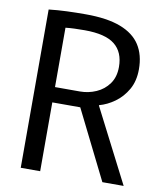

<svg xmlns="http://www.w3.org/2000/svg" viewBox="-82 -797 728 864"><g transform="rotate(10 281.5 -365.5)"><path d="M71.6 -723.2Q111.4 -727.8 153.3 -729.4Q195.2 -731 239.8 -731Q338 -731 399.3 -707.6Q460.7 -684.2 489.6 -639.1Q518.4 -594.1 518.4 -528.6Q518.4 -475 496.3 -436.2Q474.1 -397.4 440.1 -372.9Q406.2 -348.5 369.6 -338.6V-336.6L541.9 0H444.6L288.1 -314.5H160.4V0H71.6ZM274.3 -384.4Q313.1 -384.4 348.3 -399.9Q383.6 -415.3 405.8 -446.3Q428.1 -477.3 428.1 -523.1Q428.1 -591.1 385.2 -625.3Q342.4 -659.5 247.9 -659.5Q224.3 -659.5 201.9 -658.7Q179.5 -657.9 160.4 -655.7V-384.4Z"/></g></svg>

Font: Murecho Thin
Style: Regular
Weight: 100
Designer: Neil Summerour
Foundry: Positype
Version: Version 1.010